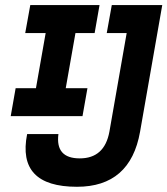

<svg xmlns="http://www.w3.org/2000/svg" viewBox="-20 -713 648 743"><path d="M277.8 9.8Q44.4 9.8 85 -194.3H206.1Q193.8 -100.1 288.6 -100.1Q384.3 -100.1 403.3 -203.1L470.2 -585H393.1L412.6 -693.4H607.9L522 -203.1Q484.4 9.8 277.8 9.8ZM21.5 -263.7 40.5 -371.6H119.1L156.7 -585H77.6L97.2 -693.4H365.2L346.2 -585H272L234.4 -371.6H318.4L299.3 -263.7Z"/></svg>

Font: Cascadia Code NF SemiBold
Style: Italic
Weight: 600
Italic angle: -10°
Monospace: yes
Designer: Aaron Bell
Foundry: Saja Typeworks
Version: Version 2404.023; ttfautohint (v1.8.4)